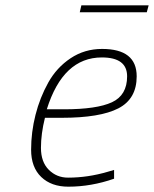

<svg xmlns="http://www.w3.org/2000/svg" viewBox="-20 -693 579 722"><path d="M236 -25Q310 -25 385 -47L409 -54V-21Q323 9 237 9Q173 9 135 -27.5Q97 -64 97 -130Q97 -196 113.5 -261Q130 -326 161.5 -382.5Q193 -439 245.5 -474Q298 -509 364 -509Q494 -509 494 -406Q494 -321 425 -285.5Q356 -250 212 -250H149Q134 -190 134 -137Q134 -84 163.5 -54.5Q193 -25 236 -25ZM221 -282Q344 -282 401 -308.5Q458 -335 458 -406Q458 -477 363 -477Q217 -477 156 -282ZM280 -647 286 -673H539L532 -647Z"/></svg>

Font: TitilliumWebThinItalic
Style: Thin Italic
Weight: 200
Italic angle: -13°
Version: Version 1.001;PS 57.000;hotconv 1.0.70;makeotf.lib2.5.55311